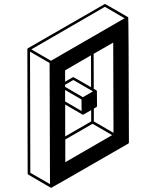

<svg xmlns="http://www.w3.org/2000/svg" viewBox="-20 -853 772 949"><path d="M430.2 -421.9 429.7 -579.6 301.8 -505.4V-449.2L340.8 -471.7H342.3Q344.2 -471.7 430.2 -421.9ZM389.6 -372.6 439.5 -401.4 342.3 -457.5 301.8 -434.1V-423.8ZM383.3 -304.2 382.8 -361.3 301.8 -408.2V-351.6ZM302.2 -178.7 430.7 -252.9V-308.6L391.1 -286.1H389.6Q388.7 -286.1 388.2 -286.4Q387.7 -286.6 387.2 -286.9Q386.7 -287.1 302.2 -336.4ZM302.7 -51.3 534.2 -185.1 437.5 -241.2 302.7 -163.6ZM541 -196.3 539.6 -642.6 442.9 -586.9 443.4 -414.1 457.5 -405.8Q458 -404.8 458.5 -403.8Q459 -402.8 459 -402.6Q459 -402.3 459 -402.1Q459 -401.9 459.5 -329.1Q459.5 -325.2 456.1 -323.2L443.8 -316.4V-252.9ZM233.4 75.2Q231.4 75.2 230.7 74.7Q230 74.2 120.1 10.3Q116.7 8.3 116.7 4.9L115.2 -609.9Q115.7 -613.3 118.2 -614.7Q497.1 -833.5 498.5 -833.5Q500.5 -833.5 612.8 -768.1L613.8 -767.6Q615.7 -763.7 617.2 -148.9Q617.2 -145 613.8 -143.1Q235.4 75.2 233.4 75.2ZM227.1 57.1 225.1 -541.5 128.4 -597.7 129.9 1ZM231.9 -552.7 595.7 -762.7 498.5 -819.3 134.8 -608.9Z"/></svg>

Font: 3D Isometric
Style: Bold
Weight: 700
Designer: GGBotNet
Foundry: GGBotNet
Version: 1.14